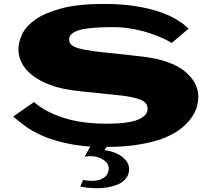

<svg xmlns="http://www.w3.org/2000/svg" viewBox="-20 -741 1095 994"><path d="M517.6 -720.7Q605.5 -720.7 676.3 -710Q747.1 -699.2 801.3 -681.2Q855.5 -663.1 893.6 -640.1Q931.6 -617.2 956.1 -592.8L869.1 -518.6Q855.5 -527.3 826.7 -541Q797.9 -554.7 757.3 -568.4Q716.8 -582 667 -591.3Q617.2 -600.6 561.5 -600.6Q442.4 -600.6 390.1 -585Q337.9 -569.3 337.9 -537.1Q337.9 -514.6 357.4 -502.9Q377 -491.2 421.9 -482.9Q466.8 -474.6 541 -467.3Q615.2 -460 723.6 -447.3Q865.2 -429.7 936 -372.1Q1006.8 -314.5 1006.8 -239.3Q1006.8 -219.7 1000.5 -192.9Q994.1 -166 975.1 -137.2Q956.1 -108.4 922.9 -80.1Q889.6 -51.8 836.4 -29.3Q783.2 -6.8 707 5.9Q632.8 19.5 532.2 19.5L521.5 36.1Q550.8 40 577.6 50.8Q604.5 61.5 626.5 83.5Q648.4 105.5 648.4 133.8Q648.4 162.1 632.3 182.6Q616.2 203.1 590.8 213.4Q565.4 223.6 539.6 228.5Q513.7 233.4 486.3 233.4Q433.6 233.4 395.5 224.6L410.2 190.4Q431.6 195.3 457 195.3Q491.2 195.3 516.6 179.7Q542 164.1 543 130.9Q542 102.5 512.7 85Q483.4 67.4 451.2 67.4Q432.6 67.4 418 70.3L447.3 17.6Q387.7 13.7 339.8 3.9Q261.7 -11.7 205.6 -35.6Q149.4 -59.6 111.8 -87.4Q74.2 -115.2 47.9 -137.7L156.2 -212.9Q212.9 -162.1 308.1 -131.3Q403.3 -100.6 532.2 -100.6Q644.5 -100.6 694.3 -121.6Q744.1 -142.6 744.1 -176.8Q744.1 -202.1 725.1 -215.3Q706.1 -228.5 664.1 -237.3Q625 -246.1 556.6 -252L394.5 -268.6Q300.8 -278.3 241.2 -300.8Q179.7 -324.2 143.1 -354.5Q106.4 -384.8 90.8 -418.9Q75.2 -453.1 75.2 -485.4Q75.2 -522.5 94.7 -564Q114.3 -605.5 163.6 -640.1Q212.9 -674.8 298.8 -697.8Q384.8 -720.7 517.6 -720.7Z"/></svg>

Font: Polsku
Style: Regular
Weight: 400
Designer: Sebastien Sanfilippo
Version: Version 1.1